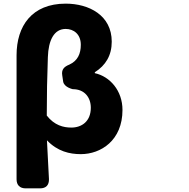

<svg xmlns="http://www.w3.org/2000/svg" viewBox="-20 -793 1040 1055"><path d="M71 -489V192C71 224 89 242 121 242H200C233 242 250 224 249 191C245 121 242 51 238 -22C296 39 363 54 424 54C534 54 653 -21 653 -189C653 -295 584 -373 501 -391V-396C561 -434 594 -489 594 -564C594 -709 469 -773 341 -773C155 -773 71 -650 71 -489ZM237 -158C237 -267 239 -372 243 -479C246 -572 277 -634 341 -634C384 -634 424 -606 424 -547C424 -498 407 -459 361 -438C331 -426 317 -410 322 -379L327 -345C332 -313 380 -303 380 -303C445 -303 479 -257 479 -201C479 -126 429 -92 372 -92C329 -92 279 -104 237 -158Z"/></svg>

Font: コーポレート・ロゴ（ラウンド）ver3 Bold
Style: Regular
Weight: 700
Designer: [KANA_main] LOGOTYPE.JP [Source Han Sans] Ryoko NISHIZUKA 西塚涼子 (kana, bopomofo & ideographs); Paul D. Hunt (Latin, Greek
Version: Version 12.001;FEAKit 1.0